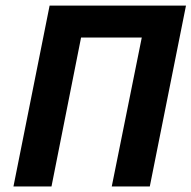

<svg xmlns="http://www.w3.org/2000/svg" viewBox="-20 -672 690 692"><path d="M28.5 0 158.8 -651.8H650.3L519.9 0H382.8L491 -536.8H272.2L165.6 0Z"/></svg>

Font: Source Sans Variable
Style: Italic
Weight: 200
Italic angle: -11°
Designer: Paul D. Hunt
Foundry: Adobe Systems Incorporated
Version: Version 3.006;hotconv 1.0.111;makeotfexe 2.5.65597